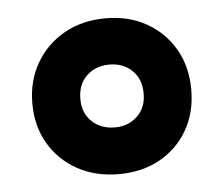

<svg xmlns="http://www.w3.org/2000/svg" viewBox="-36 -764 497 426"><g transform="rotate(-5 212.5 -550.5)"><path d="M213 -377Q161 -377 121 -399Q81 -421 58 -460Q35 -499 35 -550Q35 -600 58 -639.5Q81 -679 121 -701.5Q161 -724 213 -724Q265 -724 304.5 -701.5Q344 -679 366.5 -640Q389 -601 389 -550Q389 -499 366.5 -460Q344 -421 304.5 -399Q265 -377 213 -377ZM213 -481Q243 -481 263 -500Q283 -519 283 -550Q283 -583 263 -602Q243 -621 213 -621Q182 -621 162 -602Q142 -583 142 -550Q142 -519 162 -500Q182 -481 213 -481Z"/></g></svg>

Font: Noto Sans Gurmukhi UI ExtraBold
Style: Regular
Weight: 800
Designer: Jelle Bosma - Monotype Design Team
Foundry: Monotype Imaging Inc.
Version: Version 2.004; ttfautohint (v1.8.4.7-5d5b)